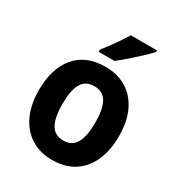

<svg xmlns="http://www.w3.org/2000/svg" viewBox="-183 -884 935 1011"><g transform="rotate(30 284.5 -378.0)"><path d="M528 -274Q528 -189 500 -125Q472 -61 417.5 -25.5Q363 10 283 10Q209 10 154.5 -25Q100 -60 70.5 -124Q41 -188 41 -274Q41 -406 104 -481Q167 -556 286 -556Q357 -556 411.5 -523.5Q466 -491 497 -428Q528 -365 528 -274ZM185 -274Q185 -191 208.5 -149.5Q232 -108 285 -108Q337 -108 360.5 -149.5Q384 -191 384 -274Q384 -357 360.5 -397.5Q337 -438 284 -438Q232 -438 208.5 -397.5Q185 -357 185 -274ZM475 -756Q459 -738 429 -710Q399 -682 366.5 -653.5Q334 -625 309 -606H213V-619Q238 -651 267 -691.5Q296 -732 316 -766H475Z"/></g></svg>

Font: Noto Sans Gujarati SemiCondensed
Style: Bold
Weight: 700
Width: 4
Designer: Jelle Bosma - Monotype Design Team, Universal Thirst
Foundry: Monotype Imaging Inc.
Version: Version 2.106; ttfautohint (v1.8.4.7-5d5b)